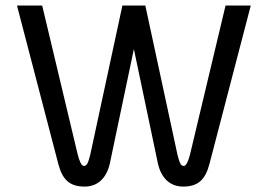

<svg xmlns="http://www.w3.org/2000/svg" viewBox="-20 -670 973 698"><path d="M41.7 -650 191.7 -75C206.7 -16.7 233.3 8.3 287.5 8.3C336.7 8.3 367.5 -24.2 379.2 -75L466.7 -491.7L554.2 -75C565.8 -24.2 596.7 8.3 645.8 8.3C700 8.3 726.7 -16.7 741.7 -75L891.7 -650H800L670.8 -108.3C665 -85.8 657.5 -66.7 648.3 -66.7C636.7 -66.7 632.5 -79.2 625 -108.3L508.3 -650H466.7H425L308.3 -108.3C300.8 -79.2 296.7 -66.7 285 -66.7C275.8 -66.7 268.3 -85.8 262.5 -108.3L133.3 -650Z"/></svg>

Font: BoonHome
Style: Book
Weight: 400
Designer: Sungsit Sawaiwan
Foundry: Sungsit Sawaiwan
Version: Version 0.2